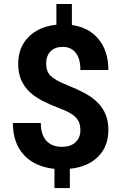

<svg xmlns="http://www.w3.org/2000/svg" viewBox="-20 -844 614 969"><path d="M385.7 -187Q385.7 -227.1 363.5 -250.7Q341.3 -274.4 288.1 -294.4Q234.9 -314.5 196.3 -334.2Q157.7 -354 130.1 -379.6Q102.5 -405.3 87.2 -439.9Q71.8 -474.6 71.8 -522.5Q71.8 -605 124.5 -657.7Q177.2 -710.4 264.6 -719.2V-823.7H342.8V-717.8Q429.2 -705.6 478 -645.8Q526.9 -585.9 526.9 -490.7H385.7Q385.7 -549.3 361.6 -578.4Q337.4 -607.4 296.9 -607.4Q256.8 -607.4 234.9 -584.7Q212.9 -562 212.9 -522Q212.9 -484.9 234.4 -462.4Q255.9 -439.9 314.2 -416.5Q372.6 -393.1 410.2 -372.3Q447.8 -351.6 473.6 -325.4Q499.5 -299.3 513.2 -265.9Q526.9 -232.4 526.9 -188Q526.9 -105 475.1 -53.2Q423.3 -1.5 332.5 7.8V105H254.9V8.3Q154.8 -2.4 99.9 -62.7Q44.9 -123 44.9 -223.1H186Q186 -165 213.6 -134Q241.2 -103 293 -103Q335.9 -103 360.8 -125.7Q385.7 -148.4 385.7 -187Z"/></svg>

Font: MAUL Bold
Style: Bold
Weight: 700
Designer: MAUL
Version: Version 1.0; 2020; ttfautohint (v1.8.3)